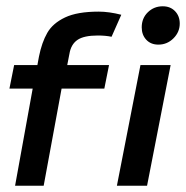

<svg xmlns="http://www.w3.org/2000/svg" viewBox="-20 -591 592 611"><path d="M431 -504Q431 -533 450.5 -552Q470 -571 498 -571Q522 -571 537 -555.5Q552 -540 552 -516Q552 -489 532 -469Q512 -449 484 -449Q460 -449 445.5 -464.5Q431 -480 431 -504ZM25 -384 10 -309H84L28 0H119L176 -309H312L327 -384H194L201 -420Q206 -450 226.5 -464Q247 -478 291 -478Q316 -478 335 -474L366 -544Q327 -554 294 -554Q226 -554 187 -535.5Q148 -517 130.5 -486.5Q113 -456 104 -411L99 -384ZM352 0H448L523 -384H427Z"/></svg>

Font: Cambay Devanagari
Style: Bold Italic
Weight: 700
Designer: Pooja Saxena
Foundry: Pooja Saxena
Version: Version 1.005;PS 001.005;hotconv 1.0.70;makeotf.lib2.5.58329